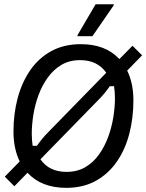

<svg xmlns="http://www.w3.org/2000/svg" viewBox="-20 -870 688 902"><path d="M290.8 12.5Q175 12.5 109.2 -58.3L47.5 5L2.5 -40L72.5 -111.7Q43.3 -171.7 43.3 -252.5Q43.3 -335 62.9 -408.8Q82.5 -482.5 121.7 -539.6Q160.8 -596.7 220.4 -629.6Q280 -662.5 360 -662.5Q475.8 -662.5 540.8 -592.5L602.5 -655L647.5 -610L577.5 -538.3Q606.7 -479.2 606.7 -398.3Q606.7 -315.8 587.5 -241.7Q568.3 -167.5 528.8 -110.4Q489.2 -53.3 430 -20.4Q370.8 12.5 290.8 12.5ZM133.3 -185H153.3Q165 -201.7 178.3 -217.9Q191.7 -234.2 207.5 -250L479.2 -528.3Q437.5 -587.5 356.7 -587.5Q305.8 -587.5 268.3 -565Q230.8 -542.5 204.2 -505.4Q177.5 -468.3 160.8 -422.9Q144.2 -377.5 136.7 -330.4Q129.2 -283.3 129.2 -241.7Q129.2 -225.8 130.4 -211.7Q131.7 -197.5 133.3 -185ZM292.5 -62.5Q343.3 -62.5 381.2 -85Q419.2 -107.5 445.4 -144.6Q471.7 -181.7 488.3 -227.1Q505 -272.5 512.5 -320Q520 -367.5 520 -408.3Q520 -424.2 518.8 -438.3Q517.5 -452.5 515.8 -465H495.8Q485 -449.2 471.7 -432.9Q458.3 -416.7 441.7 -400L170 -121.7Q210.8 -62.5 292.5 -62.5ZM344.2 -700V-705L429.2 -850H514.2V-845L414.2 -700Z"/></svg>

Font: Familjen Grotesk GF
Style: Italic
Weight: 400
Designer: Anders Wikstroem, Jonas Baeckman, Matilda Gysing, Kristian Moeller
Foundry: Familjen STHML AB
Version: Version 2.000; Beta; Release 4; Build 6